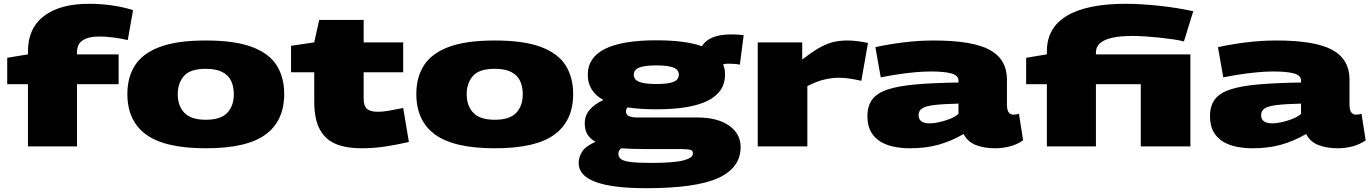

<svg xmlns="http://www.w3.org/2000/svg" viewBox="-20 -770 7206 1010"><path d="M127 0V-327H18V-466L127 -484V-500Q127 -621 211 -685.5Q295 -750 448 -750Q572 -750 680 -717L652 -559Q621 -567 578.5 -572.5Q536 -578 501 -578Q447 -578 416 -558.5Q385 -539 385 -495V-484H604V-327H385V0Z M650 -276Q650 -363 690 -426Q730 -489 820.5 -523Q911 -557 1063 -557Q1215 -557 1305.5 -523Q1396 -489 1435.5 -426Q1475 -363 1475 -276Q1475 -134 1376.5 -62Q1278 10 1063 10Q848 10 749 -62Q650 -134 650 -276ZM915 -275Q915 -213 950 -176.5Q985 -140 1063 -140Q1141 -140 1175.5 -176.5Q1210 -213 1210 -275Q1210 -313 1196.5 -343Q1183 -373 1150.5 -390.5Q1118 -408 1063 -408Q980 -408 947.5 -370Q915 -332 915 -275Z M1880 10Q1803 10 1748 -12Q1693 -34 1663 -88Q1633 -142 1633 -237V-390H1511V-529L1633 -547L1659 -665H1893V-547H2101V-390H1893V-249Q1893 -213 1910.5 -197.5Q1928 -182 1968 -182Q1995 -182 2025.5 -187.5Q2056 -193 2101 -202L2131 -23Q2064 -8 2005 1Q1946 10 1880 10Z M2170 -276Q2170 -363 2210 -426Q2250 -489 2340.5 -523Q2431 -557 2583 -557Q2735 -557 2825.5 -523Q2916 -489 2955.5 -426Q2995 -363 2995 -276Q2995 -134 2896.5 -62Q2798 10 2583 10Q2368 10 2269 -62Q2170 -134 2170 -276ZM2435 -275Q2435 -213 2470 -176.5Q2505 -140 2583 -140Q2661 -140 2695.5 -176.5Q2730 -213 2730 -275Q2730 -313 2716.5 -343Q2703 -373 2670.5 -390.5Q2638 -408 2583 -408Q2500 -408 2467.5 -370Q2435 -332 2435 -275Z M3379 220Q3024 220 3024 88Q3024 57 3042 28Q3060 -1 3113 -24Q3085 -39 3070.5 -62.5Q3056 -86 3056 -120Q3056 -162 3082 -192.5Q3108 -223 3154 -244Q3072 -289 3072 -377Q3072 -558 3433 -558Q3584 -558 3672 -527Q3711 -589 3826 -589Q3866 -589 3892 -585L3872 -430Q3858 -433 3841.5 -434Q3825 -435 3811 -435Q3795 -435 3784 -432Q3794 -407 3794 -377Q3794 -195 3433 -195Q3346 -195 3281 -205Q3273 -196 3273 -183Q3273 -152 3332 -152H3647Q3755 -152 3815.5 -109Q3876 -66 3876 3Q3876 113 3758 166.5Q3640 220 3379 220ZM3433 -328Q3495 -328 3523 -339.5Q3551 -351 3551 -377Q3551 -403 3523 -414.5Q3495 -426 3433 -426Q3371 -426 3342.5 -414.5Q3314 -403 3314 -377Q3314 -351 3342.5 -339.5Q3371 -328 3433 -328ZM3233 39Q3233 57 3247.5 67.5Q3262 78 3300 82.5Q3338 87 3407 87Q3523 87 3574 74Q3625 61 3625 38Q3625 27 3619.5 22Q3614 17 3595.5 15.5Q3577 14 3538 14H3367Q3335 14 3305 13Q3275 12 3248 10Q3233 21 3233 39Z M4200 -547V-457Q4248 -494 4285.5 -516Q4323 -538 4358.5 -547.5Q4394 -557 4437 -557Q4463 -557 4490.5 -553.5Q4518 -550 4546 -544L4511 -345Q4479 -352 4450.5 -356.5Q4422 -361 4393 -361Q4357 -361 4316 -351.5Q4275 -342 4227 -317V0H3966V-547Z M4543 -159Q4543 -213 4568.5 -247Q4594 -281 4650.5 -299.5Q4707 -318 4798.5 -326Q4890 -334 5022 -336V-346Q5022 -373 4985.5 -383.5Q4949 -394 4875 -394Q4837 -394 4789 -389.5Q4741 -385 4694 -377.5Q4647 -370 4613 -363L4585 -522Q4653 -537 4732.5 -547Q4812 -557 4892 -557Q5096 -557 5186.5 -507.5Q5277 -458 5277 -351V-220Q5277 -190 5286.5 -178.5Q5296 -167 5310 -167Q5317 -167 5325 -168Q5333 -169 5340 -172L5362 -32Q5333 -11 5294.5 -0.5Q5256 10 5215 10Q5157 10 5113.5 -7Q5070 -24 5049 -65Q4983 -27 4916 -8.5Q4849 10 4767 10Q4726 10 4686 2.5Q4646 -5 4614 -23.5Q4582 -42 4562.5 -75Q4543 -108 4543 -159ZM4812 -164Q4812 -121 4873 -121Q4891 -121 4919 -127Q4947 -133 4975.5 -144Q5004 -155 5022 -171V-225Q4940 -223 4894.5 -217.5Q4849 -212 4830.5 -199.5Q4812 -187 4812 -164Z M5487 0V-327H5378V-466L5487 -484V-500Q5487 -624 5592.5 -687Q5698 -750 5902 -750Q5979 -750 6074 -740Q6169 -730 6257 -711L6208 -552Q6186 -558 6152 -563Q6118 -568 6080 -572Q6042 -576 6004.5 -578.5Q5967 -581 5938 -581Q5745 -581 5745 -494V-484H6242V0H5981V-327H5745V0Z M6345 -159Q6345 -213 6370.5 -247Q6396 -281 6452.5 -299.5Q6509 -318 6600.5 -326Q6692 -334 6824 -336V-346Q6824 -373 6787.5 -383.5Q6751 -394 6677 -394Q6639 -394 6591 -389.5Q6543 -385 6496 -377.5Q6449 -370 6415 -363L6387 -522Q6455 -537 6534.5 -547Q6614 -557 6694 -557Q6898 -557 6988.5 -507.5Q7079 -458 7079 -351V-220Q7079 -190 7088.5 -178.5Q7098 -167 7112 -167Q7119 -167 7127 -168Q7135 -169 7142 -172L7164 -32Q7135 -11 7096.5 -0.5Q7058 10 7017 10Q6959 10 6915.5 -7Q6872 -24 6851 -65Q6785 -27 6718 -8.5Q6651 10 6569 10Q6528 10 6488 2.5Q6448 -5 6416 -23.5Q6384 -42 6364.5 -75Q6345 -108 6345 -159ZM6614 -164Q6614 -121 6675 -121Q6693 -121 6721 -127Q6749 -133 6777.5 -144Q6806 -155 6824 -171V-225Q6742 -223 6696.5 -217.5Q6651 -212 6632.5 -199.5Q6614 -187 6614 -164Z"/></svg>

Font: Georama ExtraExtended ExtraBold
Style: Regular
Weight: 800
Width: 8
Designer: Jean-Baptiste Levee
Foundry: Production Type
Version: Version 1.000